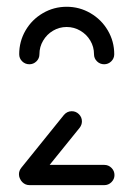

<svg xmlns="http://www.w3.org/2000/svg" viewBox="-20 -539 388 559"><path d="M36.3 -29.6Q36.3 -41.5 45 -50.2Q53.7 -58.9 65.9 -58.9H283.7Q295.9 -58.9 304.6 -50.2Q313.3 -41.5 313.3 -29.3Q313.3 -17.4 304.6 -8.7Q295.9 0 283.7 0H65.9Q53.7 0 45 -8.7Q36.3 -17.4 36.3 -29.6ZM64.8 -2.2Q52.6 -2.2 43.9 -10.9Q35.2 -19.6 35.2 -31.9Q35.2 -41.9 41.9 -50.4L165.9 -204.1Q175.2 -215.2 188.9 -215.2Q201.1 -215.2 209.8 -206.5Q218.5 -197.8 218.5 -185.6Q218.5 -175.6 211.9 -167L87.4 -13Q83.3 -8.1 77.4 -5.2Q71.5 -2.2 64.8 -2.2ZM65.6 -351.9Q53.3 -351.9 44.6 -360.4Q35.9 -368.9 35.9 -381.1Q35.9 -418.5 54.4 -450.4Q73 -482.2 104.8 -500.7Q136.7 -519.3 174.1 -519.3Q211.5 -519.3 243.3 -500.7Q275.2 -482.2 293.9 -450.4Q312.6 -418.5 312.6 -381.1Q312.6 -368.9 303.9 -360.4Q295.2 -351.9 283.3 -351.9Q271.1 -351.9 262.4 -360.4Q253.7 -368.9 253.7 -381.1Q253.7 -402.6 243 -420.7Q232.2 -438.9 213.9 -449.6Q195.6 -460.4 174.1 -460.4Q152.6 -460.4 134.4 -449.6Q116.3 -438.9 105.6 -420.7Q94.8 -402.6 94.8 -381.1Q94.8 -368.9 86.1 -360.4Q77.4 -351.9 65.6 -351.9Z"/></svg>

Font: 26F Galaxy Sans Medium
Style: Regular
Weight: 500
Designer: C₂₉H₂₅N₃O₅
Version: Version 1.100